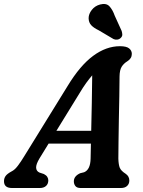

<svg xmlns="http://www.w3.org/2000/svg" viewBox="-48 -942 715 962"><path d="M150 -148.5Q132 -118.5 133 -101.5Q134 -84.5 149.5 -77.5L172 -70Q184.5 -63.5 189.2 -55.2Q194 -47 194 -38.5Q194 -20.5 182.5 -10.2Q171 0 151.5 0H12Q-28 0 -28 -34Q-28 -48.5 -20.2 -59.8Q-12.5 -71 10.5 -83.5Q25.5 -90.5 41.2 -111.2Q57 -132 73 -158.5L291 -511.5Q353 -613.5 418.5 -662Q484 -710.5 553 -710.5Q585.5 -710.5 599 -699.5Q612.5 -688.5 612.5 -672Q612.5 -649 590 -635Q572 -624 561.8 -607.8Q551.5 -591.5 551 -559.5Q551 -517 549.8 -459.2Q548.5 -401.5 547.5 -341Q546.5 -280.5 545.8 -228.8Q545 -177 545 -146.5Q546 -116.5 552.2 -101.2Q558.5 -86 582 -71Q600 -58.5 600 -37.5Q600 -21 589 -10.5Q578 0 558 0H356Q337.5 0 329.8 -9.8Q322 -19.5 322 -33.5Q322 -59.5 353.5 -74L373.5 -79Q405 -92 406 -148Q406.5 -180.5 407.5 -222.5H195.5ZM349 -472.5 234.5 -286.5H409Q410.5 -353 412 -427Q413.5 -501 414 -564.5Q400.5 -549 384.2 -526.8Q368 -504.5 349 -472.5ZM527 -863 561.5 -787Q564.5 -777.5 564.8 -768.5Q565 -759.5 556.5 -751.5Q549 -744.5 538.8 -743.5Q528.5 -742.5 520.5 -746.5L447 -790Q421 -802.5 408.8 -816Q396.5 -829.5 396 -850.5Q396 -872 411.8 -892.2Q427.5 -912.5 453.5 -919.5Q484 -927.5 500 -910.8Q516 -894 527 -863Z"/></svg>

Font: Fraunces 72pt SuperSoft SemiBold
Style: Italic
Weight: 600
Italic angle: -16°
Version: Version 1.000;[b76b70a41]